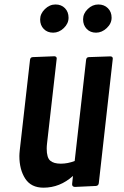

<svg xmlns="http://www.w3.org/2000/svg" viewBox="-20 -846 561 871"><path d="M307.1 -10.3 311 -47.9Q252 5.4 177.2 5.4Q121.1 5.4 94.5 -35.6Q67.9 -76.7 67.9 -138.2Q67.9 -148.4 69.8 -166L116.2 -574.7Q117.7 -586.4 128.4 -586.9L227.1 -590.8Q237.3 -589.8 237.3 -580.6L193.4 -195.3Q191.9 -182.6 191.9 -171.9Q191.9 -130.9 207.8 -117.2Q223.6 -103.5 255.6 -103.5Q287.6 -103.5 318.8 -115.7L370.6 -574.7Q372.1 -586.4 382.8 -586.9L481.4 -590.3Q491.7 -589.4 491.7 -580.1L428.2 -15.1Q426.8 -3.4 415 -2.4L319.8 2Q307.1 1.5 307.1 -10.3ZM221.2 -697.8Q194.8 -697.8 178.5 -714.6Q162.1 -731.4 162.1 -757.6Q162.1 -783.7 183.6 -804.7Q205.1 -825.7 231.7 -825.7Q258.3 -825.7 274.7 -808.8Q291 -792 291 -765.6Q291 -739.3 269.3 -718.5Q247.6 -697.8 221.2 -697.8ZM415.8 -697.8Q389.6 -697.8 373.3 -714.8Q356.9 -731.9 356.9 -758.3Q356.9 -784.7 378.2 -805.2Q399.4 -825.7 426 -825.7Q452.6 -825.7 469.5 -808.8Q486.3 -792 486.3 -765.6Q486.3 -739.3 464.1 -718.5Q441.9 -697.8 415.8 -697.8Z"/></svg>

Font: Contrail One
Style: Regular
Weight: 400
Designer: Riccardo De Franceschi
Foundry: Sorkin Type Co.
Version: Version 1.003